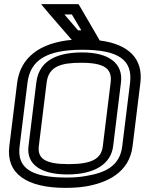

<svg xmlns="http://www.w3.org/2000/svg" viewBox="-20 -875 702 930"><path d="M610 -474 572 -166C560 -69 487 -37 393 -22C365 -17 336 -15 303 -15C129 -15 62 -62 75 -166L113 -473C126 -584 206 -634 379 -634C555 -634 623 -584 610 -474ZM441 -717 367 -844 360 -855H347H238H179L215 -812L325 -685L328 -682C173 -668 78 -596 63 -473L25 -166C9 -35 108 35 297 35C331 35 365 33 395 28C497 11 606 -38 622 -166L660 -474C674 -591 603 -661 463 -679L441 -717ZM374 -728H358L292 -805H328L374 -728ZM373 -571C485 -571 524 -543 516 -476L478 -167C471 -106 425 -80 313 -80C200 -80 161 -106 168 -167L206 -476C216 -555 278 -571 373 -571ZM379 -621C277 -621 170 -594 156 -476L118 -167C107 -78 179 -30 307 -30C434 -30 517 -78 528 -167L566 -476C577 -569 506 -621 379 -621Z"/></svg>

Font: Gamestation Display Outline
Style: Italic
Weight: 400
Designer: Jonas Hecksher
Foundry: Jonas Hecksher, Playtypeª, e-types AS
Version: Version 1.003